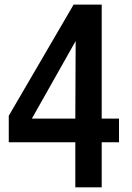

<svg xmlns="http://www.w3.org/2000/svg" viewBox="-20 -804 566 824"><path d="M490.7 -294.9V-193.4H416.5V0H303.2V-193.4H17.6V-307.1L295.9 -784.2H416.5V-294.9ZM303.2 -294.9 304.7 -627.9 116.7 -294.9Z"/></svg>

Font: Decalotype Medium
Style: Regular
Weight: 500
Designer: Alfredo Marco Pradil
Foundry: Alfredo Marco Pradil
Version: Version 1.0